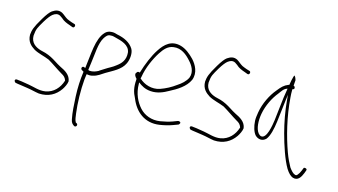

<svg xmlns="http://www.w3.org/2000/svg" viewBox="-86 -873 2413 1371"><g transform="rotate(15 1121.0 -187.0)"><path d="M32 -18C22 -11 32 3 38 5L54 8C81 11 104 16 129 19C158 23 189 32 218 36C289 40 340 10 374 -39C385 -55 399 -82 401 -103C395 -149 355 -171 317 -189C302 -196 288 -206 273 -215C247 -232 219 -247 189 -256L150 -266C111 -278 75 -302 75 -353V-354C79 -406 88 -416 118 -468C138 -501 155 -522 167 -531C184 -544 202 -550 221 -540L243 -525V-524C259 -510 279 -501 306 -492L327 -484C343 -479 349 -505 336 -509L313 -516C300 -521 288 -525 278 -530C260 -540 247 -554 230 -564C204 -577 181 -571 156 -554C142 -544 124 -521 102 -484C80 -448 66 -420 60 -404C53 -386 50 -369 49 -354C49 -302 79 -277 109 -258C143 -239 185 -232 223 -216C258 -196 299 -166 338 -143C357 -133 368 -123 375 -103V-100C358 -45 318 -1 260 9C214 17 170 -1 131 -7C107 -10 83 -16 58 -18H57L42 -20C39 -20 35 -20 32 -18ZM219 36C219 36 218 36 218 36C218 36 219 36 219 36ZM230 -564Z M471 -206 486 -197V-194C478 -137 475 -75 478 -12C481 49 484 105 494 154C499 177 506 184 520 194C534 204 549 182 535 172L526 167V166C517 151 515 125 512 105C502 30 500 -65 507 -146L512 -185H519C531 -182 545 -183 559 -187C588 -193 616 -214 639 -229C687 -258 746 -283 770 -336C785 -367 790 -418 772 -446C747 -485 703 -506 651 -516C636 -520 623 -525 606 -523C588 -523 572 -515 561 -504C505 -447 506 -328 491 -225L484 -229C468 -237 458 -215 471 -206ZM516 -219V-222C518 -239 520 -257 523 -274C533 -340 533 -418 563 -466C575 -483 584 -497 607 -497C623 -499 633 -494 647 -491C687 -481 750 -466 757 -411C762 -355 733 -325 703 -303C679 -283 652 -272 630 -257C618 -249 605 -242 592 -233V-232C573 -222 552 -212 524 -215C521 -215 518 -216 516 -219ZM523 -210H524ZM607 -497C607 -497 606 -497 606 -497C606 -497 607 -497 607 -497ZM703 -298Z M850 -285C843 -272 854 -257 864 -247L865 -245V-240C861 -183 869 -149 891 -107C926 -19 1000 45 1108 29C1141 24 1174 16 1201 6L1239 -8C1242 -10 1245 -13 1247 -18C1253 -27 1239 -35 1229 -32L1192 -18C1167 -9 1136 -2 1106 3C1044 13 988 -10 954 -48C920 -86 890 -142 890 -217V-226C916 -206 943 -190 984 -187C1034 -183 1078 -203 1113 -223C1166 -250 1226 -287 1251 -342C1273 -399 1243 -452 1212 -486C1183 -516 1149 -544 1111 -555C1037 -576 991 -533 956 -479C925 -432 896 -362 876 -295C863 -300 857 -297 851 -285ZM895 -267C906 -339 941 -414 972 -462C996 -499 1021 -528 1062 -533C1119 -541 1161 -505 1193 -469C1216 -444 1247 -400 1228 -352C1214 -322 1185 -297 1157 -279C1123 -254 1086 -234 1046 -220C988 -200 929 -222 895 -254C895 -254 892 -256 892 -256C892 -256 895 -267 895 -267ZM1251 -342Z M1326 -18C1316 -11 1326 3 1332 5L1348 8C1375 11 1398 16 1423 19C1452 23 1483 32 1512 36C1583 40 1634 10 1668 -39C1679 -55 1693 -82 1695 -103C1689 -149 1649 -171 1611 -189C1596 -196 1582 -206 1567 -215C1541 -232 1513 -247 1483 -256L1444 -266C1405 -278 1369 -302 1369 -353V-354C1373 -406 1382 -416 1412 -468C1432 -501 1449 -522 1461 -531C1478 -544 1496 -550 1515 -540L1537 -525V-524C1553 -510 1573 -501 1600 -492L1621 -484C1637 -479 1643 -505 1630 -509L1607 -516C1594 -521 1582 -525 1572 -530C1554 -540 1541 -554 1524 -564C1498 -577 1475 -571 1450 -554C1436 -544 1418 -521 1396 -484C1374 -448 1360 -420 1354 -404C1347 -386 1344 -369 1343 -354C1343 -302 1373 -277 1403 -258C1437 -239 1479 -232 1517 -216C1552 -196 1593 -166 1632 -143C1651 -133 1662 -123 1669 -103V-100C1652 -45 1612 -1 1554 9C1508 17 1464 -1 1425 -7C1401 -10 1377 -16 1352 -18H1351L1336 -20C1333 -20 1329 -20 1326 -18ZM1513 36C1513 36 1512 36 1512 36C1512 36 1513 36 1513 36ZM1524 -564Z M1760 -175C1762 -135 1774 -95 1792 -75C1814 -53 1847 -48 1872 -73C1895 -101 1907 -156 1914 -211C1921 -266 1927 -325 1934 -380L1939 -416L1942 -379C1949 -297 1964 -219 1984 -143C2006 -60 2039 39 2073 96C2091 125 2109 141 2125 147C2165 160 2184 126 2197 94L2205 72C2211 58 2185 53 2182 61V62L2173 84C2168 97 2161 108 2154 116C2148 125 2140 126 2133 122C2120 118 2106 103 2090 81C2076 56 2060 24 2045 -17C2006 -124 1971 -263 1961 -402C1959 -421 1959 -438 1959 -453V-462C1965 -464 1972 -465 1972 -471V-472C1973 -481 1970 -486 1961 -489C1962 -506 1963 -518 1964 -530C1957 -555 1949 -561 1947 -560C1946 -559 1945 -556 1943 -549C1940 -539 1932 -505 1930 -487L1929 -486C1927 -485 1926 -485 1924 -485C1893 -473 1876 -455 1850 -422C1813 -378 1778 -310 1766 -239C1762 -215 1759 -193 1760 -175ZM1791 -235C1803 -301 1835 -363 1870 -406C1887 -428 1898 -450 1925 -457L1923 -445C1910 -375 1904 -291 1894 -215C1889 -179 1873 -72 1830 -80C1824 -81 1816 -86 1810 -93C1784 -124 1782 -184 1791 -235ZM2197 94Z"/></g></svg>

Font: Stray Cat
Style: LtCn
Weight: 300
Version: Version 1.0